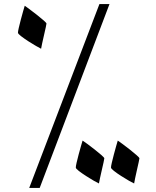

<svg xmlns="http://www.w3.org/2000/svg" viewBox="-20 -742 763 940"><path d="M516.1 -722.2 174.3 178.2H123L466.8 -722.2ZM207.5 -626.5Q207.5 -624 203.9 -607.4Q200.2 -590.8 195.3 -569.3Q190.4 -547.9 186.3 -529.3Q182.1 -510.7 181.2 -503.4Q174.8 -506.3 156.5 -516.8Q138.2 -527.3 117.9 -540.5Q97.7 -553.7 82.8 -565.2Q67.9 -576.7 67.9 -582Q67.9 -587.9 72 -606Q76.2 -624 82 -646.2Q87.9 -668.5 93.3 -687.3Q98.6 -706.1 101.1 -713.9Q106.9 -710 123.8 -697.5Q140.6 -685.1 159.9 -669.9Q179.2 -654.8 193.4 -642.3Q207.5 -629.9 207.5 -626.5ZM662.6 33.2Q662.6 36.1 658.9 52.5Q655.3 68.8 650.4 90.3Q645.5 111.8 641.6 130.4Q637.7 148.9 636.7 156.2Q629.9 153.3 611.8 143.1Q593.8 132.8 573.2 119.6Q552.7 106.4 538.1 95Q523.4 83.5 523.4 78.1Q523.4 71.8 527.6 53.7Q531.7 35.6 537.6 13.7Q543.5 -8.3 548.8 -27.1Q554.2 -45.9 556.6 -53.7Q562 -50.3 578.9 -37.8Q595.7 -25.4 615 -10.3Q634.3 4.9 648.4 17.3Q662.6 29.8 662.6 33.2ZM490.7 33.2Q490.7 36.1 487.1 52.5Q483.4 68.8 478.5 90.3Q473.6 111.8 469.5 130.4Q465.3 148.9 464.4 156.2Q458 153.3 439.7 143.1Q421.4 132.8 401.1 119.6Q380.9 106.4 366 95Q351.1 83.5 351.1 78.1Q351.1 71.8 355.2 53.7Q359.4 35.6 365.2 13.7Q371.1 -8.3 376.5 -27.1Q381.8 -45.9 384.3 -53.7Q390.1 -50.3 407 -37.8Q423.8 -25.4 443.1 -10.3Q462.4 4.9 476.6 17.3Q490.7 29.8 490.7 33.2Z"/></svg>

Font: Rohingya Solluk
Style: Regular
Weight: 400
Designer: SIL International
Foundry: SIL International
Version: Version 1.001